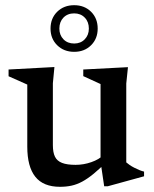

<svg xmlns="http://www.w3.org/2000/svg" viewBox="-20 -708 593 739"><path d="M183.5 -149.5Q183.5 -121.5 191.5 -105Q199.5 -88.5 218.8 -81Q238 -73.5 271 -73.5Q302 -73.5 331.8 -84Q361.5 -94.5 377 -110.5L394.5 -89Q364.5 -59 340.8 -39.5Q317 -20 296.5 -9Q276 2 255.5 6.5Q235 11 211 11Q146.5 11 115.8 -27.8Q85 -66.5 85 -143.5V-382.5L13 -414.5V-440.5L189.5 -450L183.5 -387.5ZM381 9 367 -85.5V-384.5L300.5 -415V-440.5L472.5 -449.5L466 -386.5V-83Q471 -78.5 479 -73Q487 -67.5 496.8 -62.5Q506.5 -57.5 516.2 -53.5Q526 -49.5 534.5 -47.5V-29.5L394.5 9ZM265.5 -688Q305 -688 330.5 -662.8Q356 -637.5 356 -598Q356 -559 330.5 -533.8Q305 -508.5 265.5 -508.5Q226 -508.5 200.2 -533.8Q174.5 -559 174.5 -598Q174.5 -637.5 200.2 -662.8Q226 -688 265.5 -688ZM265.5 -540.5Q290.5 -540.5 306.2 -556.8Q322 -573 322 -598Q322 -624 306.2 -640.2Q290.5 -656.5 265.5 -656.5Q240 -656.5 224.2 -640.2Q208.5 -624 208.5 -598Q208.5 -573 224.2 -556.8Q240 -540.5 265.5 -540.5Z"/></svg>

Font: Newsreader 16pt 16pt Medium
Style: Regular
Weight: 500
Version: Version 1.003